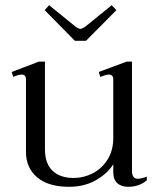

<svg xmlns="http://www.w3.org/2000/svg" viewBox="-20 -709 621 739"><path d="M268 -552 152 -670 169 -689 270 -607Q282 -598 290 -598Q296 -598 309 -607L410 -689L428 -670L311 -552ZM545 -29V-15Q516 10 473 10Q447 10 431.5 -4Q416 -18 416 -46V-77Q395 -42 350 -16Q305 10 246 10Q166 10 123 -26.5Q80 -63 80 -124V-404Q80 -422 63 -422Q51 -422 31 -413L25 -432L130 -472H153V-135Q153 -80 182 -52Q211 -24 264 -24Q302 -24 337 -42Q372 -60 394 -95Q416 -130 416 -178V-404Q416 -422 398 -422Q388 -422 366 -413L360 -432L468 -472H488V-52Q488 -21 510 -21Q523 -21 545 -29Z"/></svg>

Font: Taviraj Light
Style: Regular
Weight: 300
Designer: Katatrad Team
Foundry: CadsonDemak
Version: Version 1.001